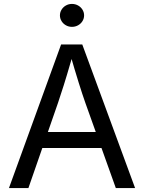

<svg xmlns="http://www.w3.org/2000/svg" viewBox="-20 -953 730 973"><path d="M289.6 -727.5H397L664.6 0H566.9L412.6 -431.6Q397.9 -473.1 378.9 -533.7Q359.9 -594.2 334 -684.1H351.6Q339.4 -641.1 337.4 -635.3Q318.4 -569.3 302.7 -519.8Q287.1 -470.2 273.9 -431.6L124 0H25.4ZM158.2 -284.2H531.7V-203.1H158.2ZM283.7 -875Q283.7 -890.6 292 -904.1Q300.3 -917.5 314.2 -925.3Q328.1 -933.1 344.7 -933.1Q361.3 -933.1 375.5 -925.3Q389.6 -917.5 397.9 -904.1Q406.2 -890.6 406.2 -875Q406.2 -859.4 397.9 -845.9Q389.6 -832.5 375.5 -824.7Q361.3 -816.9 344.7 -816.9Q328.1 -816.9 314.2 -824.7Q300.3 -832.5 292 -845.9Q283.7 -859.4 283.7 -875Z"/></svg>

Font: Raveo Variable
Style: Regular
Weight: 400
Designer: Jakub Foglar, Rasmus Andersson (Inter)
Foundry: Jakubfoglar.com
Version: Version 1.000;Glyphs 3.2.3 (3260)